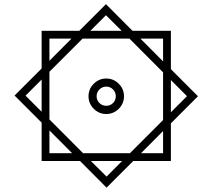

<svg xmlns="http://www.w3.org/2000/svg" viewBox="-20 -739 1012 914"><path d="M215.3 -118.2V-9.8H323.2ZM360.8 27.3H178.2V-155.3L49.3 -284.2L178.2 -413.1V-592.3H357.4L484.4 -719.2L610.8 -592.3H793.5V-409.7L922.4 -280.8L793.5 -151.9V27.3H614.3L487.3 154.3ZM651.4 -9.8H756.3V-115.2ZM756.3 -446.8V-555.2H648.4ZM215.3 -449.7 320.3 -555.2H215.3ZM215.3 -397.5V-170.4L375.5 -9.8H598.6L756.3 -167.5V-394.5L596.2 -555.2H373ZM410.2 -592.3H559.1L484.4 -666.5ZM178.2 -360.4 101.6 -283.7 178.2 -207ZM793.5 -357.9V-204.6L870.1 -281.2ZM561.5 27.3H412.6L487.3 101.6ZM453.4 -313.2Q439.9 -299.8 439.9 -280.8Q439.9 -261.7 453.4 -248.5Q466.8 -235.4 485.8 -235.4Q504.9 -235.4 518.1 -248.5Q531.2 -261.7 531.2 -280.8Q531.2 -299.8 518.1 -313.2Q504.9 -326.7 485.8 -326.7Q466.8 -326.7 453.4 -313.2ZM426.3 -221.2Q401.4 -246.1 401.4 -280.8Q401.4 -315.4 426.3 -340.3Q451.2 -365.2 485.8 -365.2Q520.5 -365.2 545.4 -340.3Q570.3 -315.4 570.3 -280.8Q570.3 -246.1 545.4 -221.2Q520.5 -196.3 485.8 -196.3Q451.2 -196.3 426.3 -221.2Z"/></svg>

Font: Vazir WOL
Style: WOL
Weight: 400
Foundry: Based on Dejavu fonts, by Saber Rastikerdar
Version: Version 26.0.0